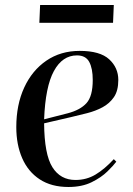

<svg xmlns="http://www.w3.org/2000/svg" viewBox="-20 -732 531 766"><path d="M298 -529Q379 -529 415.5 -495.5Q452 -462 452 -413Q452 -370 434.5 -344.5Q417 -319 389 -304Q361 -289 327.5 -280.5Q294 -272 264 -265L156 -240Q157 -116 189 -65Q221 -14 281 -14Q325 -14 361 -35.5Q397 -57 434 -97L444 -87Q433 -72 408.5 -48Q384 -24 345.5 -5Q307 14 253 14Q185 14 138.5 -16.5Q92 -47 68.5 -101Q45 -155 45 -225Q45 -314 76.5 -382.5Q108 -451 165 -490Q222 -529 298 -529ZM350 -413Q350 -459 336 -485Q322 -511 287 -511Q229 -511 195 -448.5Q161 -386 156 -256L250 -280Q300 -293 325 -320.5Q350 -348 350 -413ZM140 -712H434L431 -641H137Z"/></svg>

Font: Literata 72pt Medium
Style: Italic
Weight: 500
Italic angle: -2°
Designer: Latin by Veronika Burian and Jose Scaglione. Greek by Irene Vlachou. Cyrillic by Vera Evstafieva
Foundry: TypeTogether
Version: Version 3.002